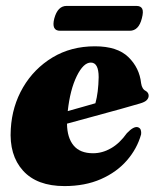

<svg xmlns="http://www.w3.org/2000/svg" viewBox="-20 -619 526 649"><path d="M457 -165Q443.5 -116.5 409 -76.8Q374.5 -37 321 -13.5Q267.5 10 198 10Q105 10 57.8 -42.2Q10.5 -94.5 16.5 -183.5Q21 -260.5 58 -323.8Q95 -387 157.5 -424.8Q220 -462.5 301 -462.5Q376.5 -462.5 414 -426Q451.5 -389.5 457 -337.5Q460 -317.5 473 -311.5Q482.5 -305.5 482.5 -295.5Q482.5 -287.5 476.2 -280.8Q470 -274 452.5 -269Q431.5 -262.5 389.5 -251Q347.5 -239.5 298.2 -226Q249 -212.5 206.5 -201Q207 -153.5 228.8 -127.2Q250.5 -101 294.5 -101Q326 -101 355.2 -117.8Q384.5 -134.5 409 -169Q432 -193 446 -189Q453.5 -186.5 455.8 -179.8Q458 -173 457 -165ZM287 -407.5Q262 -407.5 239.5 -361.8Q217 -316 209 -243.5Q234 -250.5 258.8 -257.5Q283.5 -264.5 302.5 -270Q312.5 -306 313.5 -358Q313.5 -407.5 287 -407.5ZM163.5 -556.5Q175 -599 205 -599H441Q456 -599 460.8 -589.2Q465.5 -579.5 459.5 -557Q449 -515 418.5 -515H183Q153 -515 163.5 -556.5Z"/></svg>

Font: Fraunces 144pt S050 Black
Style: Italic
Weight: 900
Italic angle: -16°
Version: Version 1.000; ttfautohint (v1.8.3)